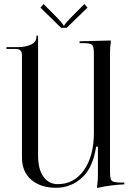

<svg xmlns="http://www.w3.org/2000/svg" viewBox="-20 -924 649 953"><path d="M311 -786H283L181 -886L196 -904L245 -855Q295 -805 295 -797H299Q299 -804 350 -855L399 -904L414 -886ZM597 -18V-9Q528 -6 462 9V1Q466 -26 466 -56V-196H457Q442 -93 387.5 -42.5Q333 8 258 8Q182 8 135.5 -31.5Q89 -71 89 -143V-651Q89 -681 59 -681H12V-690H69Q106 -690 133.5 -702.5Q161 -715 161 -743V-747H169V-662V-152Q169 -84 195.5 -47Q222 -10 267 -10Q348 -10 397 -80Q446 -150 446 -265V-657Q446 -693 437 -701.5Q428 -710 392 -710H375V-719L530 -723V-715Q526 -691 526 -662V-71Q526 -35 535 -26.5Q544 -18 580 -18Z"/></svg>

Font: FoglihtenNo06
Style: Regular
Weight: 500
Designer: gluk (gluksza@wp.pl)
Foundry: gluk (gluksza@wp.pl)
Version: Version 0.76